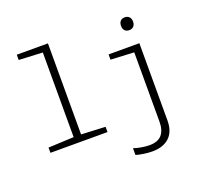

<svg xmlns="http://www.w3.org/2000/svg" viewBox="-161 -961 1523 1407"><g transform="rotate(-20 600.0 -257.0)"><path d="M90 0V-41L289 -50V-710L104 -719V-760H347V-50L535 -41V0ZM941 -647Q919 -647 906.5 -660Q894 -673 894 -697Q894 -720 906 -733.5Q918 -747 941 -747Q963 -747 975.5 -733.5Q988 -720 988 -697Q988 -674 975.5 -660.5Q963 -647 941 -647ZM797 246Q762 246 725.5 240Q689 234 670 228V175Q691 183 726.5 189.5Q762 196 792 196Q858 196 888.5 160.5Q919 125 919 59V-482L737 -491V-532H977V70Q977 157 929 201.5Q881 246 797 246Z"/></g></svg>

Font: Noto Sans Mono Light
Style: Regular
Weight: 300
Designer: Monotype Design Team
Foundry: Monotype Imaging Inc.
Version: Version 2.014; ttfautohint (v1.8.4.7-5d5b)